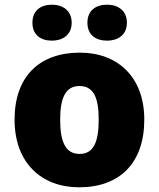

<svg xmlns="http://www.w3.org/2000/svg" viewBox="-20 -880 677 817"><path d="M118 -783C118 -731 154 -707 201 -707C246 -707 285 -731 285 -783C285 -836 246 -860 201 -860C154 -860 118 -836 118 -783ZM352 -783C352 -731 388 -707 436 -707C481 -707 520 -731 520 -783C520 -836 481 -860 436 -860C388 -860 352 -836 352 -783ZM594 -371C594 -554 479 -656 320 -656C147 -656 42 -554 42 -371C42 -186 157 -83 317 -83C489 -83 594 -186 594 -371ZM236 -371C236 -465 260 -514 318 -514C378 -514 400 -465 400 -371C400 -276 378 -225 319 -225C259 -225 236 -276 236 -371Z"/></svg>

Font: Noto Sans Telugu UI Black
Style: Regular
Weight: 900
Designer: Jelle Bosma - Monotype Design Team
Foundry: Monotype Imaging Inc.
Version: Version 2.005